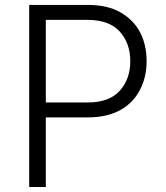

<svg xmlns="http://www.w3.org/2000/svg" viewBox="-20 -747 665 767"><path d="M96.6 0V-727.3H331.3Q409.1 -727.3 460.9 -697.8Q513.8 -667.6 539.8 -617.4Q565.7 -567.1 565.7 -502.8Q565.7 -439.3 539.4 -388.5Q526.3 -362.9 506.7 -342.5Q487.2 -322.1 461.3 -307.7Q435.4 -293.3 403.1 -285.7Q370.7 -278.1 332.4 -278.1H163V0ZM163 -337.7H330.6Q416.5 -337.7 458.5 -384.6Q500.4 -430.8 500.4 -502.8Q500.4 -574.6 458.1 -621.1Q415.8 -667.6 329.5 -667.6H163Z"/></svg>

Font: Inter P Light
Style: Regular
Weight: 300
Designer: Rasmus Andersson
Foundry: rsms
Version: Version 3.018;git-588b23468